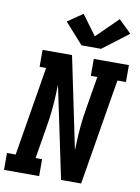

<svg xmlns="http://www.w3.org/2000/svg" viewBox="-109 -1061 826 1130"><g transform="rotate(10 304.5 -496.0)"><path d="M-4 0V-101H48L136 -634H97V-735H273L387 -187Q387 -191 387.5 -194.5Q388 -198 388 -202L389 -239Q391 -289 396 -340Q401 -391 410 -441L442 -634H403V-735H613V-634H562L457 0H337L222 -548Q222 -544 221.5 -540.5Q221 -537 221 -533L220 -496Q218 -446 213 -395Q208 -344 199 -294L167 -101H206V0ZM435 -801H318L208 -924L298 -986L386 -867L513 -992L589 -918Z"/></g></svg>

Font: Iosevka Slab Extended
Style: Bold Italic
Weight: 700
Width: 7
Italic angle: -9°
Monospace: yes
Designer: Belleve Invis
Foundry: Belleve Invis
Version: Version 11.1.0; ttfautohint (v1.8.3)